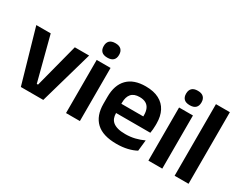

<svg xmlns="http://www.w3.org/2000/svg" viewBox="-83 -1103 1925 1535"><g transform="rotate(30 879.5 -335.0)"><path d="M252 -85H263.5L369 -490.5H501L361 0H154L13.5 -490.5H146.5Z M699 0H571V-490.5H699ZM635 -548.5Q598.5 -548.5 581.2 -565.8Q564 -583 564 -613.5V-616Q564 -646.5 581.2 -664Q598.5 -681.5 635 -681.5Q671 -681.5 688.5 -664Q706 -646.5 706 -616V-613.5Q706 -582.5 688.5 -565.5Q671 -548.5 635 -548.5Z M1042 12Q916 12 854.5 -46Q793 -104 793 -214V-278Q793 -387 850.5 -445.5Q908 -504 1017.5 -504Q1091.5 -504 1141 -478Q1190.5 -452 1215.2 -404.2Q1240 -356.5 1240 -290V-272.5Q1240 -254.5 1238.2 -235.8Q1236.5 -217 1233.5 -200.5H1117.5Q1119 -228 1119.2 -252.8Q1119.5 -277.5 1119.5 -297.5Q1119.5 -332 1108.5 -356.2Q1097.5 -380.5 1075 -393Q1052.5 -405.5 1017.5 -405.5Q966 -405.5 941.5 -377Q917 -348.5 917 -296V-250.5L917.5 -236V-197.5Q917.5 -174.5 924.8 -155Q932 -135.5 949 -121.2Q966 -107 994.2 -99Q1022.5 -91 1065 -91Q1111 -91 1152.8 -101.2Q1194.5 -111.5 1232 -129L1221 -28Q1187.5 -9.5 1142.2 1.2Q1097 12 1042 12ZM1207.5 -200.5H861V-285.5H1207.5Z M1459.5 0H1331.5V-490.5H1459.5ZM1395.5 -548.5Q1359 -548.5 1341.8 -565.8Q1324.5 -583 1324.5 -613.5V-616Q1324.5 -646.5 1341.8 -664Q1359 -681.5 1395.5 -681.5Q1431.5 -681.5 1449 -664Q1466.5 -646.5 1466.5 -616V-613.5Q1466.5 -582.5 1449 -565.5Q1431.5 -548.5 1395.5 -548.5Z M1702 0H1573.5V-661H1702Z"/></g></svg>

Font: Anek Kannada Medium SemiBold
Style: Regular
Weight: 600
Version: Version 1.003